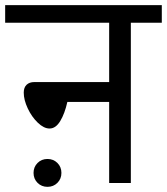

<svg xmlns="http://www.w3.org/2000/svg" viewBox="-40 -709 647 744"><path d="M587 -621H467V0H383V-314H221Q211 -269 193.5 -240Q176 -211 152 -211Q130 -211 106.5 -233.5Q83 -256 67.5 -289Q52 -322 52 -350Q52 -370 63 -380.5Q74 -391 93 -391H383V-621H-20V-689H587ZM90 -39Q90 -62 105.5 -77.5Q121 -93 144 -93Q167 -93 182.5 -77.5Q198 -62 198 -39Q198 -16 182.5 -0.5Q167 15 144 15Q121 15 105.5 -0.5Q90 -16 90 -39Z"/></svg>

Font: FiraGO
Style: Regular
Weight: 400
Designer: bBox Type
Foundry: bBox Type GmbH
Version: Version 1.001;April 20, 2020;FontCreator 12.0.0.2555 64-bit